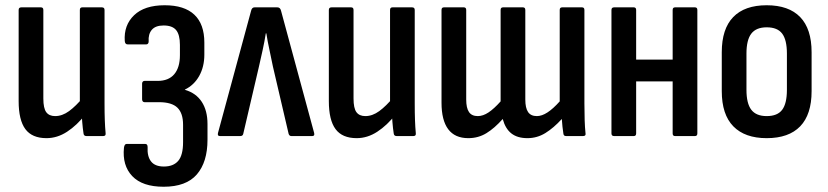

<svg xmlns="http://www.w3.org/2000/svg" viewBox="-20 -518 3153 731"><path d="M157 8Q102 8 76.5 -26.5Q51 -61 51 -133V-480Q51 -490 61 -490H136Q145 -490 145 -480V-143Q145 -106 156 -91Q167 -76 190 -76Q217 -76 243 -95Q269 -114 298 -149L305 -82Q273 -41 235.5 -16.5Q198 8 157 8ZM309 0Q299 0 298 -10Q295 -29 293 -54Q291 -79 291 -96L284 -122V-480Q284 -490 293 -490H368Q378 -490 378 -480V-124Q378 -88 379 -60.5Q380 -33 382 -12Q384 0 373 0Z M603 193Q522 193 483.5 152.5Q445 112 452 44Q454 30 462 30H533Q542 30 542 42Q540 77 555 96.5Q570 116 604 116Q640 116 658.5 94.5Q677 73 677 23V-43Q677 -87 655.5 -108Q634 -129 585 -129H530Q526 -129 523.5 -132Q521 -135 521 -140V-200Q521 -204 523.5 -207Q526 -210 530 -210H580Q622 -210 643.5 -235.5Q665 -261 665 -308V-347Q665 -386 650.5 -403.5Q636 -421 603 -421Q572 -421 558 -404.5Q544 -388 546 -360Q546 -355 543.5 -352Q541 -349 537 -349H466Q456 -349 455 -362Q451 -422 490.5 -460Q530 -498 607 -498Q682 -498 720 -462Q758 -426 758 -356V-310Q758 -264 738.5 -229Q719 -194 684 -177V-176Q726 -164 748 -130.5Q770 -97 770 -46V14Q770 99 729.5 146Q689 193 603 193Z M817 0Q807 0 810 -12L936 -477Q939 -490 949 -490H1036Q1047 -490 1050 -477L1176 -12Q1179 0 1169 0H1089Q1082 0 1079 -8L1019 -265Q1013 -296 1006 -327.5Q999 -359 994 -391H992Q987 -359 980 -327.5Q973 -296 966 -265L906 -8Q904 0 895 0Z M1338 8Q1283 8 1257.5 -26.5Q1232 -61 1232 -133V-480Q1232 -490 1242 -490H1317Q1326 -490 1326 -480V-143Q1326 -106 1337 -91Q1348 -76 1371 -76Q1398 -76 1424 -95Q1450 -114 1479 -149L1486 -82Q1454 -41 1416.5 -16.5Q1379 8 1338 8ZM1490 0Q1480 0 1479 -10Q1476 -29 1474 -54Q1472 -79 1472 -96L1465 -122V-480Q1465 -490 1474 -490H1549Q1559 -490 1559 -480V-124Q1559 -88 1560 -60.5Q1561 -33 1563 -12Q1565 0 1554 0Z M1763 8Q1712 8 1686.5 -26Q1661 -60 1661 -127V-480Q1661 -490 1670 -490H1746Q1755 -490 1755 -480V-139Q1755 -107 1765.5 -91.5Q1776 -76 1799 -76Q1819 -76 1840 -90Q1861 -104 1886 -132V-480Q1886 -490 1895 -490H1971Q1980 -490 1980 -480V-139Q1980 -107 1990.5 -91.5Q2001 -76 2024 -76Q2043 -76 2064.5 -90Q2086 -104 2111 -132V-480Q2111 -490 2120 -490H2196Q2205 -490 2205 -480V-124Q2205 -88 2206 -60Q2207 -32 2209 -13Q2212 0 2200 0H2135Q2126 0 2125 -9Q2123 -21 2121.5 -35.5Q2120 -50 2119 -65Q2088 -31 2056.5 -11.5Q2025 8 1988 8Q1950 8 1927 -10Q1904 -28 1894 -65Q1863 -30 1832 -11Q1801 8 1763 8Z M2550 0Q2541 0 2541 -10V-480Q2541 -490 2550 -490H2626Q2635 -490 2635 -480V-10Q2635 0 2626 0ZM2318 0Q2308 0 2308 -10V-480Q2308 -490 2318 -490H2393Q2402 -490 2402 -480V-10Q2402 0 2393 0ZM2390 -208V-291H2557V-208Z M2899 8Q2816 8 2772 -37Q2728 -82 2728 -171V-319Q2728 -408 2771.5 -453Q2815 -498 2899 -498Q2983 -498 3026.5 -453Q3070 -408 3070 -319V-171Q3070 -82 3026.5 -37Q2983 8 2899 8ZM2899 -76Q2940 -76 2958 -100Q2976 -124 2976 -176V-314Q2976 -366 2958 -390Q2940 -414 2899 -414Q2859 -414 2840.5 -390Q2822 -366 2822 -314V-176Q2822 -124 2840.5 -100Q2859 -76 2899 -76Z"/></svg>

Font: Sofia Sans Condensed SemiBold
Style: Regular
Weight: 600
Designer: Botio Nikoltchev, Ani Petrova
Foundry: lettersoup
Version: Version 4.101